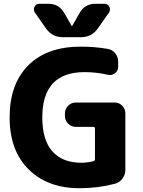

<svg xmlns="http://www.w3.org/2000/svg" viewBox="-20 -987 755 1017"><path d="M401 10Q233 10 132 -89.5Q31 -189 31 -365Q31 -542 130 -641Q229 -740 408 -740Q482 -740 551 -728Q575 -724 590.5 -704.5Q606 -685 606 -660V-633Q606 -612 589 -599Q572 -586 551 -591Q489 -605 428 -605Q204 -605 204 -365Q204 -245 257.5 -185Q311 -125 411 -125Q442 -125 474 -133Q483 -135 483 -144V-307Q483 -315 474 -315H381Q358 -315 341 -332Q324 -349 324 -372V-387Q324 -410 341 -427Q358 -444 381 -444H588Q611 -444 627.5 -427Q644 -410 644 -387V-88Q644 -62 629 -41.5Q614 -21 590 -14Q500 10 401 10ZM485 -967H533Q551 -967 559 -951Q567 -935 557 -920L498 -836Q466 -790 409 -790H313Q256 -790 224 -836L165 -920Q155 -935 163 -951Q171 -967 189 -967H237Q293 -967 321 -917L360 -849Q360 -848 361 -848Q362 -848 362 -849L401 -917Q429 -967 485 -967Z"/></svg>

Font: Rounded Mplus 1c ExtraBold
Style: Regular
Weight: 800
Version: Version 1.059.20150529